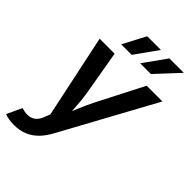

<svg xmlns="http://www.w3.org/2000/svg" viewBox="-295 -874 1190 1190"><g transform="rotate(45 300.0 -278.5)"><path d="M-15.1 194.8 30.8 95.7 44.9 99.6Q73.2 106.4 96.4 103Q119.6 99.6 137.5 83.5Q155.3 67.4 166.5 36.6L180.2 2L64.5 -545.9H195.8L247.1 -249Q255.4 -196.8 258.1 -144.3Q260.7 -91.8 265.1 -37.1H231.9Q254.4 -91.8 276.1 -144.3Q297.9 -196.8 324.2 -249L476.6 -545.9H614.7L278.3 70.3Q254.9 113.8 224.6 144.5Q194.3 175.3 155.5 191.7Q116.7 208 67.4 208Q41.5 208 19.3 204.1Q-2.9 200.2 -15.1 194.8ZM275.9 -615.7H183.6L262.2 -765.1H382.3ZM443.8 -615.7H349.6L456.5 -765.1H583Z"/></g></svg>

Font: Inter SemiBold
Style: Italic
Weight: 600
Italic angle: -9.3988°
Designer: Rasmus Andersson
Foundry: rsms
Version: Version 4.001;git-66647c0bb